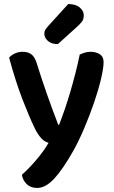

<svg xmlns="http://www.w3.org/2000/svg" viewBox="-20 -740 561 949"><path d="M148 -114Q124 -164 91 -249Q58 -334 25 -455Q35 -467 53 -475.5Q71 -484 92 -484Q118 -484 134.5 -472Q151 -460 161 -429Q208 -278 268 -123H272Q285 -156 299.5 -198Q314 -240 327.5 -286Q341 -332 353 -379Q365 -426 374 -470Q386 -476 399.5 -480Q413 -484 428 -484Q454 -484 473 -472Q492 -460 492 -433Q492 -403 479 -348.5Q466 -294 444.5 -231.5Q423 -169 396 -105.5Q369 -42 342 6Q290 98 247.5 143.5Q205 189 164 189Q132 189 112.5 170.5Q93 152 88 124Q104 110 122 91.5Q140 73 158 52Q176 31 192 9Q208 -13 220 -34Q211 -37 202.5 -41.5Q194 -46 185.5 -55Q177 -64 167.5 -78Q158 -92 148 -114ZM317 -720Q354 -720 374 -703Q394 -686 394 -665Q394 -646 386 -634.5Q378 -623 359 -606L266 -522Q234 -522 216.5 -538Q199 -554 199 -573Q199 -584 203.5 -592Q208 -600 218 -611Z"/></svg>

Font: Baloo Tammudu 2 SemiBold
Style: Regular
Weight: 600
Designer: Maithili Shingre, Omkar Shende and Ek Type
Foundry: Ek Type
Version: Version 1.640;hotconv 1.0.111;makeotfexe 2.5.65597; ttfautoh